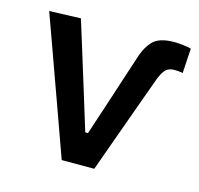

<svg xmlns="http://www.w3.org/2000/svg" viewBox="-81 -592 702 678"><g transform="rotate(15 270.0 -253.0)"><path d="M200 0Q183 -46.5 166 -94.5Q148.5 -142 132.5 -188L100.5 -276.5Q81 -330.5 61 -386.5Q40.5 -442.5 21 -497L136 -501Q154.5 -441.5 172.5 -383.5Q190.5 -325 209 -265.5L255 -116H265L309.5 -251Q322.5 -291.5 335.5 -331L361.5 -410Q372.5 -451 395.8 -478.2Q419 -505.5 476.5 -505.5Q491 -505.5 508.5 -503.5Q526 -501.5 538.5 -498L533 -407.5Q525 -409.5 516.2 -410Q507.5 -410.5 502.5 -410.5Q479.5 -410.5 468 -396.2Q456.5 -382 448.5 -359L415.5 -268Q399 -222.5 382.5 -176.5Q366.5 -132.5 350.8 -88.5Q335 -44.5 319 0Z"/></g></svg>

Font: Heraclito Medium
Style: Regular
Weight: 500
Designer: Kostas Bartsokas (font) & Cristiano Sobral (main changes)
Foundry: Kostas Bartsokas (font) & Cristiano Sobral (main changes)
Version: Version 1.00;July 8, 2020;FontCreator 13.0.0.2655 64-bit